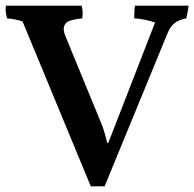

<svg xmlns="http://www.w3.org/2000/svg" viewBox="-21 -702 689 681"><path d="M4 -637Q-1 -656 -1 -666.5Q-1 -677 0 -682H268Q272 -671 272 -658Q272 -645 271 -637Q225 -632 215 -622Q205 -612 205 -600.5Q205 -589 211 -574L340 -260Q350 -235 359 -195H363L529 -622Q496 -634 455 -637Q455 -667 458 -682H648Q644 -654 640 -637Q613 -632 597.5 -619.5Q582 -607 572 -581L350 -41H301L59 -626Q35 -634 4 -637Z"/></svg>

Font: Halant SemiBold
Style: Regular
Weight: 600
Designer: Hitesh Malaviya (Devanagari), Satya Rajpurohit (Latin)
Foundry: Indian Type Foundry
Version: Version 1.101;PS 1.0;hotconv 1.0.78;makeotf.lib2.5.61930; tt